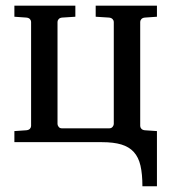

<svg xmlns="http://www.w3.org/2000/svg" viewBox="-20 -502 605 678"><path d="M482.9 155.8Q482.9 112.8 476.1 83Q469.2 53.2 452.6 34.9Q436 16.6 408.7 8.3Q381.3 0 339.8 0H30.8V-39.1L73.2 -42Q82 -43 85.9 -47.6Q89.8 -52.2 89.8 -57.1V-424.8Q89.8 -429.7 85.9 -434.3Q82 -439 73.2 -439.9L30.8 -442.9V-481.9H246.1V-442.9L199.2 -439.9Q190.9 -439 187 -434.3Q183.1 -429.7 183.1 -424.8V-64Q183.1 -59.6 187 -54.2Q190.9 -48.8 199.2 -48.8H365.2Q373.5 -48.8 377.7 -54.2Q381.8 -59.6 381.8 -64V-424.8Q381.8 -429.7 377.7 -434.3Q373.5 -439 365.2 -439.9L317.9 -442.9V-481.9H534.2V-442.9L491.2 -439.9Q482.9 -439 479 -434.3Q475.1 -429.7 475.1 -424.8V-57.1Q475.1 -52.2 479 -47.6Q482.9 -43 491.2 -42L534.2 -39.1V155.8Z"/></svg>

Font: Charis SIL
Style: Regular
Weight: 400
Foundry: SIL International
Version: Version 4.112